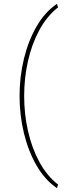

<svg xmlns="http://www.w3.org/2000/svg" viewBox="-20 -789 352 1001"><path d="M106 -288.6Q106 -194.3 126 -105.7Q146 -17.1 185.3 55.4Q224.6 127.9 282.7 173.3L276.9 191.9Q214.8 149.9 171.4 75.2Q127.9 0.5 105 -93.8Q82 -188 82 -288.6Q82 -389.6 105 -483.6Q127.9 -577.6 171.4 -652.3Q214.8 -727.1 276.9 -769L282.7 -750.5Q224.6 -705.1 185.3 -632.6Q146 -560.1 126 -471.4Q106 -382.8 106 -288.6Z"/></svg>

Font: Vazirmatn UI FD Thin
Style: Regular
Weight: 100
Designer: Saber Rastikerdar
Foundry: Saber Rastikerdar
Version: Version 33.003